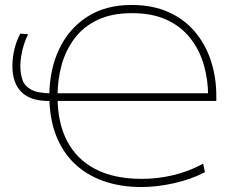

<svg xmlns="http://www.w3.org/2000/svg" viewBox="-20 -745 952 774"><path d="M551.5 9Q464.5 9 395.5 -15.8Q326.5 -40.5 278.2 -87.8Q230 -135 204.5 -203Q179 -271 179 -358Q179 -463 218 -546Q257 -629 331 -677Q405 -725 510 -725Q595 -725 659.2 -696.2Q723.5 -667.5 766.2 -616.5Q809 -565.5 830.5 -499.2Q852 -433 852 -358V-338H197V-369H827L819 -358Q819 -424 801.5 -484Q784 -544 747.2 -591Q710.5 -638 652.2 -665Q594 -692 512 -692Q430 -692 372.8 -664.5Q315.5 -637 280 -589.5Q244.5 -542 228.2 -482.2Q212 -422.5 212 -358V-355Q212 -250.5 250.5 -176.5Q289 -102.5 364.8 -63.2Q440.5 -24 551.5 -24Q582 -24 613.5 -27.5Q645 -31 676.8 -38.5Q708.5 -46 739.5 -57.8Q770.5 -69.5 799 -85.5L806 -51Q778.5 -36.5 747 -25.2Q715.5 -14 681.8 -6.5Q648 1 615 5Q582 9 551.5 9ZM175.5 -338Q102.5 -338 66.2 -374.2Q30 -410.5 30 -479Q30 -495.5 32 -512.5Q34 -529.5 38 -546.2Q42 -563 48 -579Q54 -595 62 -609.5L93.5 -607Q83.5 -588 76.5 -565.5Q69.5 -543 65.8 -520.5Q62 -498 62 -479Q62 -448.5 70.5 -423.5Q79 -398.5 105.5 -383.8Q132 -369 186 -369H192V-338Z"/></svg>

Font: Commissioner Thin
Style: Regular
Weight: 100
Designer: Kostas Bartsokas
Foundry: Kostas Bartsokas
Version: Version 1.001;gftools[0.9.23]